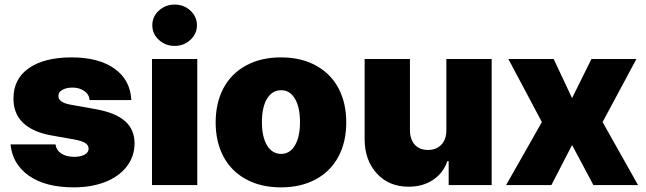

<svg xmlns="http://www.w3.org/2000/svg" viewBox="-20 -801 2794 831"><path d="M548.3 -367.9H367.9Q365.8 -392.4 344.8 -407.1Q323.9 -421.9 294 -421.9Q267.8 -421.9 250.2 -412.3Q232.6 -402.7 233 -386.4Q231.5 -357.6 285.5 -348L396.3 -328.1Q480.1 -312.9 521.1 -276.8Q562.1 -240.8 562.5 -180.4Q562.1 -123.2 527.9 -79.5Q493.6 -35.9 434.3 -13Q375 9.9 299.7 9.9Q176.8 9.9 105.3 -40.3Q33.7 -90.6 25.6 -176.1H220.2Q224.1 -150.2 245.7 -136.2Q267.4 -122.2 301.1 -122.2Q328.8 -122.2 346.1 -131.6Q363.3 -141 363.6 -157.7Q363.3 -172.9 348.4 -182.2Q333.5 -191.4 301.1 -197.4L204.5 -214.5Q121.4 -229 79.5 -269.7Q37.6 -310.4 38.4 -375Q38 -459.5 104.9 -506Q171.9 -552.6 289.8 -552.6Q407.7 -552.6 476 -503.6Q544.4 -454.5 548.3 -367.9Z M637.8 0V-545.5H833.8V0ZM804.2 -628.6Q775.9 -602.3 735.8 -602.3Q695.7 -602.3 667.4 -628.6Q639.2 -654.8 639.2 -691.8Q639.2 -728.7 667.4 -755Q695.7 -781.2 735.8 -781.2Q775.9 -781.2 804.2 -755Q832.4 -728.7 832.4 -691.8Q832.4 -654.8 804.2 -628.6Z M1347.7 -25.4Q1283.4 9.9 1196 9.9Q1108.7 9.9 1044.4 -25.4Q980.1 -60.7 946.7 -124.1Q913.4 -187.5 913.4 -271.3Q913.4 -355.1 946.7 -418.5Q980.1 -481.9 1044.4 -517.2Q1108.7 -552.6 1196 -552.6Q1283.4 -552.6 1347.7 -517.2Q1411.9 -481.9 1445.3 -418.5Q1478.7 -355.1 1478.7 -271.3Q1478.7 -187.5 1445.3 -124.1Q1411.9 -60.7 1347.7 -25.4ZM1197.4 -134.9Q1234.7 -134.9 1256.6 -171.9Q1278.4 -208.8 1278.4 -272.7Q1278.4 -336.6 1256.6 -373.6Q1234.7 -410.5 1197.4 -410.5Q1158 -410.5 1135.8 -373.8Q1113.6 -337 1113.6 -272.7Q1113.6 -208.5 1135.8 -171.7Q1158 -134.9 1197.4 -134.9Z M1911.9 -238.6V-545.5H2108V0H1921.9V-103.7H1916.2Q1898.4 -51.5 1854 -22.2Q1809.7 7.1 1748.6 7.1Q1663.4 7.1 1611 -50.1Q1558.6 -107.2 1558.2 -197.4V-545.5H1754.3V-238.6Q1754.6 -197.8 1775 -174.9Q1795.5 -152 1832.4 -152Q1869 -152 1890.6 -175.2Q1912.3 -198.5 1911.9 -238.6Z M2376.4 -545.5 2456 -376.4 2539.8 -545.5H2734.4L2588.1 -272.7L2741.5 0H2548.3L2456 -173.3L2366.5 0H2170.5L2325.3 -272.7L2180.4 -545.5Z"/></svg>

Font: Karasuma Gothic
Style: Black
Weight: 900
Designer: Rasmus Andersson / Ryoko Nishizuka
Foundry: Genbu
Version: Version 1.00